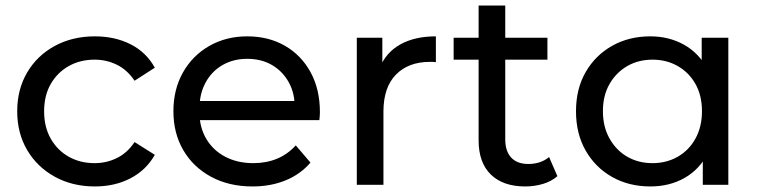

<svg xmlns="http://www.w3.org/2000/svg" viewBox="-20 -666 2736 692"><path d="M322 6Q241 6 177.5 -29Q114 -64 78 -125Q42 -186 42 -265Q42 -344 78 -405Q114 -466 177.5 -500.5Q241 -535 322 -535Q394 -535 450.5 -506.5Q507 -478 538 -422L465 -375Q439 -414 401.5 -432.5Q364 -451 321 -451Q269 -451 228 -428Q187 -405 163 -363.5Q139 -322 139 -265Q139 -208 163 -166Q187 -124 228 -101Q269 -78 321 -78Q364 -78 401.5 -96.5Q439 -115 465 -154L538 -108Q507 -53 450.5 -23.5Q394 6 322 6Z M890 6Q805 6 740.5 -29Q676 -64 640.5 -125Q605 -186 605 -265Q605 -344 639.5 -405Q674 -466 734.5 -500.5Q795 -535 871 -535Q948 -535 1007 -501Q1066 -467 1099.5 -405.5Q1133 -344 1133 -262Q1133 -256 1132.5 -248Q1132 -240 1131 -233H680V-302H1081L1042 -278Q1043 -329 1021 -369Q999 -409 960.5 -431.5Q922 -454 871 -454Q821 -454 782 -431.5Q743 -409 721 -368.5Q699 -328 699 -276V-260Q699 -207 723.5 -165.5Q748 -124 792 -101Q836 -78 893 -78Q940 -78 978.5 -94Q1017 -110 1046 -142L1099 -80Q1063 -38 1009.5 -16Q956 6 890 6Z M1266 0V-530H1358V-386L1349 -422Q1371 -477 1423 -506Q1475 -535 1551 -535V-442Q1545 -443 1539.5 -443Q1534 -443 1529 -443Q1452 -443 1407 -397Q1362 -351 1362 -264V0Z M1873 6Q1793 6 1749 -37Q1705 -80 1705 -160V-646H1801V-164Q1801 -121 1822.5 -98Q1844 -75 1884 -75Q1929 -75 1959 -100L1989 -31Q1967 -12 1936.5 -3Q1906 6 1873 6ZM1615 -451V-530H1953V-451Z M2324 6Q2247 6 2186.5 -28Q2126 -62 2091 -123Q2056 -184 2056 -265Q2056 -346 2091 -406.5Q2126 -467 2186.5 -501Q2247 -535 2324 -535Q2391 -535 2445 -505Q2499 -475 2531.5 -415Q2564 -355 2564 -265Q2564 -175 2532.5 -115Q2501 -55 2447 -24.5Q2393 6 2324 6ZM2332 -78Q2382 -78 2422.5 -101Q2463 -124 2486.5 -166.5Q2510 -209 2510 -265Q2510 -322 2486.5 -363.5Q2463 -405 2422.5 -428Q2382 -451 2332 -451Q2281 -451 2241 -428Q2201 -405 2177 -363.5Q2153 -322 2153 -265Q2153 -209 2177 -166.5Q2201 -124 2241 -101Q2281 -78 2332 -78ZM2513 0V-143L2519 -266L2509 -389V-530H2605V0Z"/></svg>

Font: MOST Montserrat Medium
Style: Regular
Weight: 500
Designer: Julieta Ulanovsky
Foundry: Julieta Ulanovsky
Version: Version 8.000;March 11, 2024;FontCreator 15.0.0.2926 64-bit